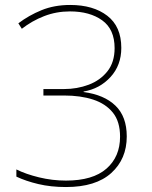

<svg xmlns="http://www.w3.org/2000/svg" viewBox="-20 -744 612 774"><path d="M469 -551Q469 -481 425.5 -433.5Q382 -386 317 -375V-373Q400 -362 445.5 -318Q491 -274 491 -194Q491 -103 428.5 -46.5Q366 10 246 10Q185 10 134.5 -2Q84 -14 46 -32V-61Q84 -42 137.5 -29Q191 -16 246 -16Q354 -16 409 -64Q464 -112 464 -193Q464 -254 435 -290Q406 -326 355.5 -342.5Q305 -359 238 -359H155V-385H238Q291 -385 337.5 -402.5Q384 -420 413 -456.5Q442 -493 442 -550Q442 -626 392 -662Q342 -698 262 -698Q207 -698 158 -679Q109 -660 68 -628L54 -650Q96 -682 147.5 -703Q199 -724 263 -724Q356 -724 412.5 -680.5Q469 -637 469 -551Z"/></svg>

Font: Noto Sans Sinhala UI Thin
Style: Regular
Weight: 100
Designer: Jelle Bosma - Monotype Design Team
Foundry: Monotype Imaging Inc.
Version: Version 2.006; ttfautohint (v1.8.4.7-5d5b)